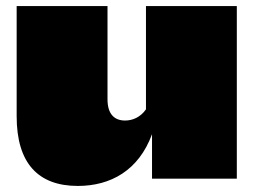

<svg xmlns="http://www.w3.org/2000/svg" viewBox="-20 -590 844 634"><path d="M762 -570H462V-229C444 -203 418 -192 393 -192C358 -192 335 -213 335 -262V-570H35V-206C35 -51 106 24 237 24C345 24 438 -27 482 -147V0H762Z"/></svg>

Font: Mattone Black
Style: Regular
Weight: 900
Width: 6
Designer: Nunzio Mazzaferro
Foundry: Collletttivo
Version: Version 2.000;Glyphs 3.2 (3217)